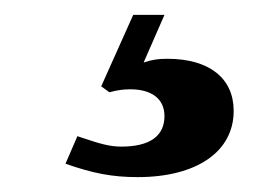

<svg xmlns="http://www.w3.org/2000/svg" viewBox="-20 -20 373 258"><path d="M201 0H159L116 96L127 104C138 101 146 100 155 100C184 100 201 113 201 136C201 163 181 177 143 177C127 177 114 173 90 165L84 163L68 200C105 213 131 218 165 218C244 218 294 184 294 129C294 85 261 59 205 59C193 59 185 60 173 64Z"/></svg>

Font: STIXGeneral
Style: Bold
Weight: 700
Designer: MicroPress Inc., with final additions and corrections provided by Coen Hoffman, Elsevier (retired)
Version: Version 1.1.0